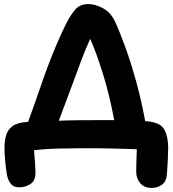

<svg xmlns="http://www.w3.org/2000/svg" viewBox="-20 -728 850 943"><path d="M725 195Q689 195 669 172Q649 149 649 115Q649 95 650 62.5Q651 30 652 5Q625 4 588.5 3Q552 2 514 1Q476 0 443 0Q351 0 276 1.5Q201 3 147 10Q150 42 152 72Q154 102 154 123Q154 160 129 176Q104 192 76 192Q48 192 35.5 177.5Q23 163 17 143Q14 132 10.5 106.5Q7 81 4.5 51Q2 21 2 -3Q2 -36 10 -63.5Q18 -91 41.5 -108.5Q65 -126 112 -129Q113 -129 114.5 -129Q116 -129 118 -129Q140 -189 160.5 -248.5Q181 -308 201 -365Q232 -450 258 -510Q284 -570 307 -616Q326 -653 349 -680.5Q372 -708 415 -708Q447 -708 485 -688Q523 -668 544 -624Q567 -575 595 -498Q623 -421 649 -327Q675 -233 693 -133Q700 -133 706 -132Q768 -126 787 -91.5Q806 -57 806 -1Q806 24 804.5 51.5Q803 79 801.5 102Q800 125 799 135Q795 166 773.5 180.5Q752 195 725 195ZM338 -320Q322 -276 303 -226.5Q284 -177 269 -135Q312 -137 365.5 -137.5Q419 -138 483 -138Q513 -138 541 -138Q517 -265 484.5 -369Q452 -473 423 -537Q400 -487 379 -431Q358 -375 338 -320Z"/></svg>

Font: Shantell Sans Normal
Style: Bold
Weight: 700
Designer: Stephen Nixon, Anya Danilova, Shantell Martin
Foundry: Arrow Type
Version: Version 1.009;[a7da0bfa3]